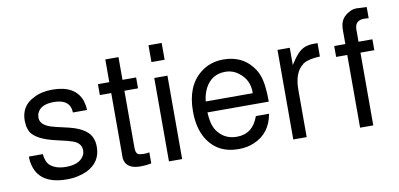

<svg xmlns="http://www.w3.org/2000/svg" viewBox="-55 -688 1731 832"><g transform="rotate(-10 810.0 -272.0)"><path d="M257 -297Q255 -356 183 -356Q125 -356 110 -321Q106 -313 106 -300Q106 -269 152 -254L174 -248L230 -235Q314 -214 328 -166Q333 -153 333 -132Q333 -65 270 -34Q252 -26 230 -21Q208 -16 182 -16Q46 -16 36 -130V-142H97Q101 -109 114 -95Q139 -70 187 -70Q245 -70 265 -103Q272 -113 272 -128Q272 -160 235 -173L221 -177L216 -179L161 -192Q79 -211 56 -248Q50 -261 47 -274L45 -298Q45 -364 104 -392Q138 -410 186 -410Q286 -410 312 -339Q315 -329 317 -318.5Q319 -308 319 -297Z M553 -399V-351H493V-100Q493 -73 508 -69L525 -67Q534 -67 541 -67.5Q548 -68 553 -70V-21Q539 -18 527.5 -17Q516 -16 505 -16Q442 -16 435 -63V-74V-351H385V-399H435V-499H493V-399Z M688 -383V-16H630V-383ZM688 -527V-453H630V-527Z M831 -196Q833 -146 850 -118Q881 -70 939 -70Q1009 -70 1035 -144H1093Q1078 -59 1005 -29Q976 -16 937 -16Q842 -16 797 -93Q770 -141 770 -211Q770 -322 836 -375Q879 -410 938 -410Q1019 -410 1064 -352Q1071 -343 1076.5 -333.5Q1082 -324 1086 -313Q1101 -275 1101 -196ZM1038 -244 1039 -248Q1039 -303 997 -335Q971 -356 937 -356Q878 -356 849 -303Q835 -276 832 -244Z M1177 -410H1231V-334Q1249 -363 1265 -380Q1280 -396 1297 -402.5Q1314 -409 1338 -409H1353V-350Q1303 -348 1281 -334L1278 -333L1277 -331Q1236 -301 1236 -224V-16H1177Z M1590 -384V-336H1529V-16H1471V-336H1422V-384H1471V-446Q1471 -477 1484 -495Q1497 -513 1523 -524Q1532 -528 1545 -528Q1558 -528 1590 -526V-477L1572 -478H1570Q1531 -478 1529 -441V-384Z"/></g></svg>

Font: Ekushey Sumon
Style: Regular
Weight: 400
Designer: Al Mamun Sumon
Foundry: Al Mamun Sumon
Version: Version 1.0